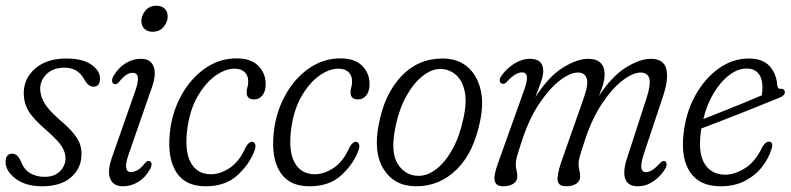

<svg xmlns="http://www.w3.org/2000/svg" viewBox="-20 -643 2763 671"><path d="M136 -25Q171 -25 190 -44.8Q209 -64.5 209 -90Q209 -110 196 -131Q183 -152 142.5 -187.5Q94.5 -229 78.5 -257Q62.5 -285 63 -320.5Q64.5 -371 104.5 -404.8Q144.5 -438.5 212 -438.5Q269 -438.5 299.2 -417.2Q329.5 -396 329.5 -369Q329.5 -340 307 -340Q297.5 -340 289.8 -346Q282 -352 273 -368Q251.5 -406.5 205 -406.5Q166.5 -406.5 143.5 -384.8Q120.5 -363 120.5 -332Q120.5 -311 133 -286.8Q145.5 -262.5 185.5 -227Q220.5 -197.5 238 -175.5Q255.5 -153.5 260.8 -135Q266 -116.5 264.5 -97Q262.5 -52.5 226.8 -22.2Q191 8 128 8Q69 8 34.2 -18.8Q-0.5 -45.5 -0.5 -77Q-0.5 -106 23 -106Q41 -106 53 -79.5Q64 -50 85.8 -37.5Q107.5 -25 136 -25Z M513 -532Q495.5 -532 484.8 -542.2Q474 -552.5 474 -569.5Q474 -588.5 488 -605.8Q502 -623 527 -623Q544.5 -623 555.2 -613Q566 -603 566 -585.5Q566 -566.5 552 -549.2Q538 -532 513 -532ZM429.5 -103.5Q408 -41.5 438 -41.5Q447.5 -41.5 459.8 -48Q472 -54.5 486 -72Q495 -83.5 503 -80Q509 -78 509.5 -69.8Q510 -61.5 503.5 -50Q486.5 -21 461.8 -6.5Q437 8 410 8Q375.5 8 365 -19Q354.5 -46 371.5 -93.5L453 -326Q475 -388.5 444 -388.5Q432.5 -388.5 421.5 -381.5Q410.5 -374.5 395.5 -356Q386.5 -346 378.5 -349.5Q372.5 -351.5 371.8 -359.8Q371 -368 377.5 -379Q393.5 -406 418.8 -421.8Q444 -437.5 472 -437.5Q506.5 -437.5 516.8 -410.5Q527 -383.5 511 -338Z M800 -403Q766.5 -403 731.2 -377.2Q696 -351.5 669 -303.2Q642 -255 634 -187.5Q625 -113.5 647.2 -73.8Q669.5 -34 718 -34Q749 -34 782.8 -56Q816.5 -78 839.5 -130Q850 -147.5 860.5 -147.5Q867.5 -147.5 871.5 -139.5Q875.5 -131.5 868 -112.5Q849 -65.5 807.8 -28.8Q766.5 8 698.5 8Q627 8 595.8 -41.8Q564.5 -91.5 573.5 -178Q580.5 -248.5 612.8 -308Q645 -367.5 695.5 -403.2Q746 -439 807 -439Q857.5 -439 883 -412.8Q908.5 -386.5 908.5 -349.5Q908.5 -323.5 897 -309.5Q885.5 -295.5 868.5 -295.5Q842 -295.5 842 -320Q842 -330 844.8 -338.5Q847.5 -347 847.5 -358.5Q847.5 -379 835 -391Q822.5 -403 800 -403Z M1163 -403Q1129.5 -403 1094.2 -377.2Q1059 -351.5 1032 -303.2Q1005 -255 997 -187.5Q988 -113.5 1010.2 -73.8Q1032.5 -34 1081 -34Q1112 -34 1145.8 -56Q1179.5 -78 1202.5 -130Q1213 -147.5 1223.5 -147.5Q1230.5 -147.5 1234.5 -139.5Q1238.5 -131.5 1231 -112.5Q1212 -65.5 1170.8 -28.8Q1129.5 8 1061.5 8Q990 8 958.8 -41.8Q927.5 -91.5 936.5 -178Q943.5 -248.5 975.8 -308Q1008 -367.5 1058.5 -403.2Q1109 -439 1170 -439Q1220.5 -439 1246 -412.8Q1271.5 -386.5 1271.5 -349.5Q1271.5 -323.5 1260 -309.5Q1248.5 -295.5 1231.5 -295.5Q1205 -295.5 1205 -320Q1205 -330 1207.8 -338.5Q1210.5 -347 1210.5 -358.5Q1210.5 -379 1198 -391Q1185.5 -403 1163 -403Z M1526.5 -438.5Q1579 -438.5 1612.8 -410Q1646.5 -381.5 1658.8 -332.8Q1671 -284 1658.5 -223Q1636.5 -110.5 1576.5 -51.2Q1516.5 8 1434.5 8Q1359 8 1321.5 -50.5Q1284 -109 1303.5 -207.5Q1323 -313 1381.8 -375.8Q1440.5 -438.5 1526.5 -438.5ZM1443.5 -28.5Q1475 -28.5 1506 -53Q1537 -77.5 1561.8 -122.5Q1586.5 -167.5 1599.5 -229Q1612.5 -288 1603.5 -326.2Q1594.5 -364.5 1571.2 -383.2Q1548 -402 1519 -402Q1488 -402 1456.5 -377Q1425 -352 1400 -307Q1375 -262 1362.5 -201.5Q1343.5 -111.5 1370 -70Q1396.5 -28.5 1443.5 -28.5Z M1941 -75.5 2020.5 -301.5Q2037.5 -350 2030.2 -369.8Q2023 -389.5 2000.5 -389.5Q1972 -389.5 1935.8 -361.2Q1899.5 -333 1864.2 -280.2Q1829 -227.5 1805 -154Q1791 -112.5 1786.8 -96.2Q1782.5 -80 1782.5 -70.5Q1782.5 -57.5 1785.2 -47.8Q1788 -38 1788 -26Q1788 -10 1774.2 -1Q1760.5 8 1738 8Q1713.5 8 1709 -11Q1704.5 -30 1721.5 -75.5L1809.5 -322Q1823 -357.5 1821.5 -373.8Q1820 -390 1804.5 -390Q1780.5 -390 1750.5 -356Q1742 -347.5 1734 -351Q1727.5 -352.5 1726.5 -360.2Q1725.5 -368 1731 -376Q1748.5 -402.5 1776.2 -420Q1804 -437.5 1832.5 -437.5Q1878.5 -437.5 1878.5 -394.5Q1878.5 -380.5 1872.2 -361.5Q1866 -342.5 1851 -303.5Q1897.5 -376 1947.5 -406.8Q1997.5 -437.5 2035.5 -437.5Q2093 -437.5 2093 -381.5Q2093 -368.5 2088.8 -352Q2084.5 -335.5 2073 -307.5Q2119 -377.5 2168 -407.5Q2217 -437.5 2254.5 -437.5Q2299.5 -437.5 2308.5 -402Q2317.5 -366.5 2296.5 -304.5L2231 -108Q2208.5 -41.5 2237 -41.5Q2248 -41.5 2259.2 -48.5Q2270.5 -55.5 2288 -74Q2297.5 -83 2303.5 -80Q2308.5 -78 2309.5 -70.5Q2310.5 -63 2304.5 -52.5Q2288 -26 2263 -9Q2238 8 2209 8Q2174.5 8 2165.2 -17.8Q2156 -43.5 2171 -89L2240 -301.5Q2255.5 -350 2248.8 -369.8Q2242 -389.5 2219.5 -389.5Q2191.5 -389.5 2155 -361.2Q2118.5 -333 2083.5 -280.2Q2048.5 -227.5 2024.5 -154Q2010.5 -112.5 2006.2 -96.2Q2002 -80 2002 -70.5Q2002 -57.5 2004.8 -47.8Q2007.5 -38 2007.5 -26Q2007.5 -10 1994 -1Q1980.5 8 1958 8Q1933 8 1929.2 -10.8Q1925.5 -29.5 1941 -75.5Z M2676 -121.5Q2666.5 -89.5 2643.2 -59.8Q2620 -30 2583.5 -11Q2547 8 2498 8Q2425.5 8 2392.5 -40.2Q2359.5 -88.5 2368.5 -172Q2376 -247.5 2409.2 -308Q2442.5 -368.5 2491.5 -403.5Q2540.5 -438.5 2596.5 -438.5Q2645.5 -438.5 2669.5 -412Q2693.5 -385.5 2696.5 -344.5Q2698 -332.5 2706.5 -332.5Q2719 -334.5 2722.5 -324.5Q2726 -310 2702.5 -301Q2674.5 -289.5 2637.2 -274.5Q2600 -259.5 2561.2 -244.2Q2522.5 -229 2488.2 -215.8Q2454 -202.5 2431 -194Q2429.5 -184.5 2428.5 -175Q2420 -104 2444 -68.2Q2468 -32.5 2515 -32.5Q2547 -32.5 2583.8 -55.2Q2620.5 -78 2645 -131Q2657.5 -149.5 2668.5 -148Q2684 -146 2676 -121.5ZM2589 -403.5Q2559.5 -403.5 2529.8 -381.5Q2500 -359.5 2475.5 -319.8Q2451 -280 2438 -227Q2464 -237 2500 -251.5Q2536 -266 2573.8 -281.2Q2611.5 -296.5 2642.5 -310Q2644.5 -322 2644.5 -339.5Q2644.5 -369 2630.5 -386.2Q2616.5 -403.5 2589 -403.5Z"/></svg>

Font: Fraunces 144pt S100 Light
Style: Italic
Weight: 300
Italic angle: -16°
Version: Version 1.000; ttfautohint (v1.8.3)